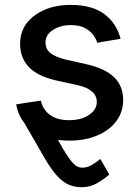

<svg xmlns="http://www.w3.org/2000/svg" viewBox="-20 -573 576 797"><path d="M142.6 -133.8Q187.5 -51.8 215.8 -1Q243.2 49.8 261.7 76.2Q279.3 102.5 293 113.3Q306.6 123 321.3 123Q343.8 123 363.3 110.4Q382.8 98.6 396.5 86.9Q408.2 108.4 433.6 151.4Q414.1 168.9 384.8 186.5Q354.5 204.1 319.3 204.1Q284.2 204.1 256.8 189.5Q229.5 173.8 207 145.5Q185.5 118.2 165 83Q131.8 26.4 66.4 -87.9Q85 -99.6 142.6 -133.8ZM480.5 -412.1Q456.1 -408.2 383.8 -395.5Q377.9 -414.1 365.2 -430.7Q351.6 -447.3 330.1 -458Q307.6 -468.8 274.4 -468.8Q229.5 -468.8 199.2 -448.2Q168.9 -428.7 168.9 -396.5Q168.9 -369.1 189.5 -352.5Q210 -335.9 254.9 -325.2Q284.2 -318.4 341.8 -305.7Q417 -288.1 454.1 -252Q491.2 -215.8 491.2 -157.2Q491.2 -108.4 462.9 -70.3Q434.6 -32.2 383.8 -10.7Q334 10.7 267.6 10.7Q175.8 10.7 118.2 -28.3Q60.5 -67.4 46.9 -139.6Q81.1 -145.5 149.4 -155.3Q159.2 -115.2 189.5 -94.7Q218.8 -74.2 266.6 -74.2Q319.3 -74.2 350.6 -96.7Q381.8 -118.2 381.8 -149.4Q381.8 -175.8 362.3 -192.4Q343.8 -210 304.7 -218.8Q273.4 -225.6 211.9 -239.3Q135.7 -256.8 99.6 -294.9Q63.5 -333 63.5 -390.6Q63.5 -439.5 89.8 -475.6Q117.2 -511.7 165 -532.2Q211.9 -552.7 273.4 -552.7Q362.3 -552.7 413.1 -514.6Q463.9 -476.6 480.5 -412.1Z"/></svg>

Font: DeepSea
Style: Medium
Weight: 500
Designer: Stem
Version: Version 3.019;git-0a5106e0b